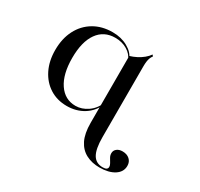

<svg xmlns="http://www.w3.org/2000/svg" viewBox="-135 -601 1009 969"><g transform="rotate(30 370.0 -117.0)"><path d="M249.2 11.3Q192.7 11.3 149.6 -16.1Q106.5 -43.5 82.3 -92.3Q58.1 -141.1 58.1 -204.8Q58.1 -271.8 83.9 -321.8Q109.7 -371.8 156.5 -399.6Q203.2 -427.4 265.3 -427.4Q315.3 -427.4 353.6 -406Q391.9 -384.7 403.2 -353.2L401.6 -344.4Q391.1 -373.4 360.9 -391.5Q330.6 -409.7 291.1 -409.7Q225 -409.7 188.7 -358.5Q152.4 -307.3 152.4 -212.9Q152.4 -118.5 188.7 -64.9Q225 -11.3 287.1 -11.3Q323.4 -11.3 356.9 -34.3Q390.3 -57.3 407.3 -99.2L409.7 -91.1Q389.5 -41.9 346.8 -15.3Q304 11.3 249.2 11.3ZM396.8 -207.3V-415.3V-365.3Q416.1 -371 435.1 -380.6Q454 -390.3 469.8 -403.2Q485.5 -416.1 495.2 -430.6L501.6 -422.6Q495.2 -414.5 491.5 -404.8Q487.9 -395.2 486.3 -383.1Q484.7 -371 484.7 -354V-207.3ZM484.7 57.3Q484.7 125.8 503.2 157.3Q521.8 188.7 561.3 188.7Q589.5 188.7 589.5 170.2Q589.5 161.3 583.5 151.2Q577.4 141.1 570.6 129.4Q563.7 117.7 563.7 104.8Q563.7 88.7 576.2 78.6Q588.7 68.5 608.9 68.5Q634.7 68.5 650.4 82.7Q666.1 96.8 666.1 120.2Q666.1 155.6 633.5 176.6Q600.8 197.6 546.8 197.6Q503.2 197.6 469 179.8Q434.7 162.1 415.7 124.2Q396.8 86.3 396.8 24.2V-207.3H484.7Z"/></g></svg>

Font: Playfair 144pt SemiExpanded Medium
Style: Regular
Weight: 500
Width: 6
Designer: Claus Eggers Sørensen
Foundry: Claus Eggers Sørensen
Version: Version 2.203